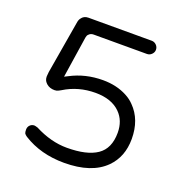

<svg xmlns="http://www.w3.org/2000/svg" viewBox="-122 -783 858 894"><g transform="rotate(20 306.5 -336.0)"><path d="M101.6 -115.2Q88.9 -115.2 80.1 -106.4Q71.3 -97.7 71.3 -84Q71.3 -71.3 74.2 -65.4Q78.1 -59.6 86.9 -53.7Q173.8 1 290 1Q425.8 1 493.2 -66.4Q548.8 -122.1 548.8 -210.9Q548.8 -306.6 491.2 -364.3Q473.6 -382.8 449.2 -395.5Q397.5 -422.9 330.1 -422.9Q243.2 -422.9 170.9 -384.8L153.3 -376L184.6 -582Q186.5 -592.8 192.4 -597.7Q201.2 -607.4 215.8 -607.4H479.5Q493.2 -607.4 502.9 -617.2Q512.7 -627 512.7 -639.6Q512.7 -653.3 502.9 -663.1Q493.2 -672.9 479.5 -672.9H166Q143.6 -672.9 131.8 -655.3Q125 -646.5 123 -630.9L79.1 -372.1Q77.1 -356.4 77.1 -349.6Q77.1 -330.1 89.8 -318.4L92.8 -315.4Q108.4 -301.8 132.8 -301.8Q143.6 -301.8 152.3 -306.6L163.1 -312.5Q232.4 -355.5 317.4 -355.5Q397.5 -355.5 440.4 -312.5Q477.5 -275.4 477.5 -215.8Q477.5 -137.7 427.2 -103.5Q377 -69.3 278.3 -69.3Q199.2 -69.3 118.2 -111.3Q105.5 -115.2 101.6 -115.2Z"/></g></svg>

Font: FakePearl
Style: ExtraLight
Weight: 300
Version: Version 1.2